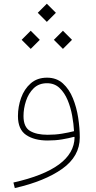

<svg xmlns="http://www.w3.org/2000/svg" viewBox="-20 -735 505 1013"><path d="M179.2 -667.5 227.1 -715.3 274.9 -667.5 227.1 -619.6ZM264.2 -524.9 312 -572.8 359.9 -524.9 312 -477.1ZM94.2 -524.9 142.1 -572.8 189.9 -524.9 142.1 -477.1ZM373.5 -10.3 371.1 -13.2Q341.8 -5.4 306.9 0.5Q272 6.3 231.4 6.3Q161.1 6.3 117.9 -22.9Q74.7 -52.2 74.7 -122.6Q74.7 -171.9 91.3 -218.5Q107.9 -265.1 142.1 -295.2Q176.3 -325.2 228 -325.2Q278.3 -325.2 311.8 -294.9Q345.2 -264.6 364.7 -216.3Q384.3 -168 392.6 -113.3Q400.9 -58.6 400.9 -9.8Q400.9 89.8 308.6 155.5Q216.3 221.2 58.1 257.3L50.8 228Q370.6 156.2 373.5 -10.3ZM370.6 -43Q368.7 -80.6 360.8 -124.3Q353 -168 336.7 -207Q320.3 -246.1 293.9 -271Q267.6 -295.9 228 -295.9Q185.1 -295.9 157.7 -269.3Q130.4 -242.7 117.2 -202.6Q104 -162.6 104 -122.6Q104 -64.9 138.2 -44.4Q172.4 -23.9 231.4 -23.9Q272 -23.9 307.1 -29.8Q342.3 -35.6 370.6 -43Z"/></svg>

Font: Estedad-FD Thin
Style: Regular
Weight: 100
Designer: Amin Abedi
Version: Version 7.3